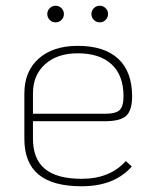

<svg xmlns="http://www.w3.org/2000/svg" viewBox="-20 -640 531 670"><path d="M419 -78 440 -59Q379 10 265 10Q164 10 114.5 -31Q65 -72 65 -156V-314Q65 -391 115 -435.5Q165 -480 251 -480Q344 -480 392.5 -435Q441 -390 441 -304Q441 -255 420.5 -236Q400 -217 346 -217H95V-156Q95 -85 137 -50.5Q179 -16 265 -16Q363 -16 419 -78ZM95 -314V-243H346Q384 -243 397.5 -256Q411 -269 411 -304Q411 -377 369.5 -415.5Q328 -454 251 -454Q180 -454 137.5 -416Q95 -378 95 -314ZM145 -591Q145 -603 153.5 -611.5Q162 -620 174 -620Q186 -620 194.5 -611.5Q203 -603 203 -591Q203 -579 194.5 -570.5Q186 -562 174 -562Q162 -562 153.5 -570.5Q145 -579 145 -591ZM299 -591Q299 -603 307.5 -611.5Q316 -620 328 -620Q340 -620 348.5 -611.5Q357 -603 357 -591Q357 -579 348.5 -570.5Q340 -562 328 -562Q316 -562 307.5 -570.5Q299 -579 299 -591Z"/></svg>

Font: KoHo ExtraLight
Style: Regular
Weight: 275
Version: Version 1.000; ttfautohint (v1.6)